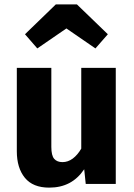

<svg xmlns="http://www.w3.org/2000/svg" viewBox="-20 -842 612 879"><path d="M352 -531.4H510V0H372.5L365.5 -67.1Q336.8 -24.7 297.1 -3.8Q257.5 17 205.2 17Q130.6 17 93.8 -28.1Q57 -73.2 57 -149.6V-531.4H215V-169.6Q215 -129.9 228.1 -114.9Q241.2 -99.8 266.1 -99.8Q291.1 -99.8 313 -116Q334.9 -132.2 352 -161.6ZM284 -711.8 150.8 -620.3 94.4 -685.2 235.6 -821.9H332.1L473.7 -685.2L416.9 -620.3Z"/></svg>

Font: Fira Sans Variable
Style: Regular
Weight: 400
Designer: Carrois Corporate & Edenspiekermann AG
Foundry: Carrois Corporate GbR & Edenspiekermann AG
Version: Version 4.202